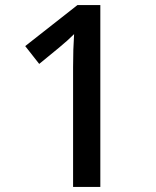

<svg xmlns="http://www.w3.org/2000/svg" viewBox="-20 -734 612 754"><path d="M374 0H267V-470Q267 -508 268 -539Q269 -570 271 -600Q258 -587 244 -574.5Q230 -562 212 -547L134 -483L79 -553L284 -714H374Z"/></svg>

Font: Noto Sans Adlam Unjoined Medium
Style: Regular
Weight: 500
Version: Version 3.001